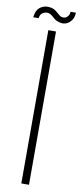

<svg xmlns="http://www.w3.org/2000/svg" viewBox="-119 -953 415 987"><g transform="rotate(10 88.0 -459.0)"><path d="M70 0V-800H110V0ZM166 -913H194Q194 -881 171.5 -861.2Q149 -841.5 119 -849.5Q102.5 -854 93 -861.5Q83.5 -869 76 -876Q68.5 -883 58 -886Q43.5 -890 28.2 -882.2Q13 -874.5 10 -852H-18Q-14 -891 9.8 -907Q33.5 -923 65.5 -916Q77 -913.5 85.5 -907.8Q94 -902 101 -895.5Q108 -889 114.5 -884Q121 -879 128 -878Q145.5 -875.5 155.8 -886.8Q166 -898 166 -913Z"/></g></svg>

Font: Big Shoulders Stencil Text Thin Thin
Style: Regular
Weight: 250
Version: Version 2.001